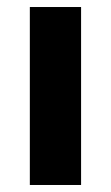

<svg xmlns="http://www.w3.org/2000/svg" viewBox="-20 -527 316 547"><path d="M211 0H65V-507H211Z"/></svg>

Font: Hind Kochi
Style: Bold
Weight: 700
Designer: Dhruvi Tolia
Foundry: Indian Type Foundry
Version: Version 0.702;PS 1.0;hotconv 1.0.81;makeotf.lib2.5.63406